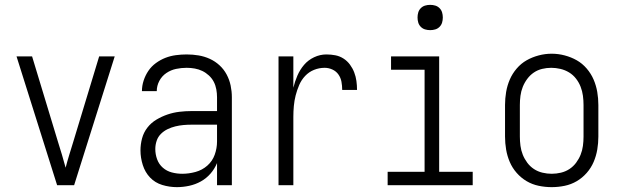

<svg xmlns="http://www.w3.org/2000/svg" viewBox="-20 -762 2540 790"><path d="M215 0 48 -530H112L219 -177Q227 -151 235 -125Q243 -99 250 -72Q257 -99 265 -125Q273 -151 281 -177L388 -530H452L285 0Z M708 8Q677 8 647.5 -1Q618 -10 597.5 -31.5Q577 -53 567.5 -83Q558 -113 558 -143Q558 -168 564.5 -192.5Q571 -217 586.5 -237Q602 -257 624 -270Q646 -283 669.5 -291Q693 -299 718 -302Q743 -305 768 -305H873V-362Q873 -378 870 -394.5Q867 -411 859.5 -425.5Q852 -440 839.5 -451.5Q827 -463 812.5 -470Q798 -477 781.5 -480Q765 -483 748 -483Q726 -483 704.5 -478.5Q683 -474 664.5 -461.5Q646 -449 635.5 -429Q625 -409 625 -387H564Q564 -409 571 -430.5Q578 -452 590.5 -470.5Q603 -489 621.5 -502.5Q640 -516 660.5 -524Q681 -532 703.5 -535Q726 -538 748 -538Q773 -538 797 -534Q821 -530 843 -520Q865 -510 883 -493.5Q901 -477 912.5 -455.5Q924 -434 929 -410Q934 -386 934 -362V0H873V-91Q863 -67 846 -47.5Q829 -28 806.5 -15.5Q784 -3 758.5 2.5Q733 8 708 8ZM730 -47Q757 -47 784.5 -54.5Q812 -62 833 -80.5Q854 -99 863.5 -125.5Q873 -152 873 -180V-249H768Q751 -249 734.5 -247.5Q718 -246 701.5 -242Q685 -238 669.5 -230.5Q654 -223 642 -211Q630 -199 624.5 -182.5Q619 -166 619 -149Q619 -127 626.5 -106.5Q634 -86 650 -72Q666 -58 687 -52.5Q708 -47 730 -47Z M1126 0V-530H1187V-401Q1193 -426 1203.5 -450.5Q1214 -475 1231 -495Q1248 -515 1272.5 -526.5Q1297 -538 1323 -538Q1342 -538 1360 -534.5Q1378 -531 1393.5 -521Q1409 -511 1420 -496Q1431 -481 1437.5 -464Q1444 -447 1446.5 -429Q1449 -411 1449 -392H1388Q1388 -409 1385 -425.5Q1382 -442 1372.5 -455.5Q1363 -469 1347.5 -476Q1332 -483 1316 -483Q1293 -483 1272 -474.5Q1251 -466 1235.5 -449.5Q1220 -433 1211 -412Q1202 -391 1196.5 -369.5Q1191 -348 1189 -325.5Q1187 -303 1187 -281V0Z M1575 0V-55H1727V-475H1589V-530H1787V-55H1925V0ZM1750 -638Q1739 -638 1729 -641Q1719 -644 1711.5 -651.5Q1704 -659 1701 -669Q1698 -679 1698 -690Q1698 -701 1701 -711Q1704 -721 1711.5 -728.5Q1719 -736 1729 -739Q1739 -742 1750 -742Q1761 -742 1771 -739Q1781 -736 1788.5 -728.5Q1796 -721 1799 -711Q1802 -701 1802 -690Q1802 -679 1799 -669Q1796 -659 1788.5 -651.5Q1781 -644 1771 -641Q1761 -638 1750 -638Z M2250 8Q2223 8 2196.5 2.5Q2170 -3 2147 -16.5Q2124 -30 2106 -50.5Q2088 -71 2077.5 -95.5Q2067 -120 2062.5 -146.5Q2058 -173 2058 -200V-330Q2058 -357 2062.5 -383.5Q2067 -410 2077.5 -434.5Q2088 -459 2106 -480Q2124 -501 2147 -514Q2170 -527 2196.5 -534Q2223 -541 2250 -541Q2277 -541 2303.5 -534Q2330 -527 2353 -514Q2376 -501 2394 -480Q2412 -459 2422.5 -434.5Q2433 -410 2437.5 -383.5Q2442 -357 2442 -330V-200Q2442 -173 2437.5 -146.5Q2433 -120 2422.5 -95.5Q2412 -71 2394 -50.5Q2376 -30 2353 -16.5Q2330 -3 2303.5 2.5Q2277 8 2250 8ZM2250 -47Q2269 -47 2288 -51.5Q2307 -56 2323 -66.5Q2339 -77 2350.5 -92.5Q2362 -108 2369 -125.5Q2376 -143 2378.5 -162Q2381 -181 2381 -200V-330Q2381 -349 2378.5 -368Q2376 -387 2369 -405Q2362 -423 2350 -438.5Q2338 -454 2321.5 -464Q2305 -474 2286 -478.5Q2267 -483 2248 -483Q2229 -483 2210.5 -478.5Q2192 -474 2176.5 -463.5Q2161 -453 2149.5 -437.5Q2138 -422 2131 -404.5Q2124 -387 2121.5 -368Q2119 -349 2119 -330V-200Q2119 -181 2121.5 -162Q2124 -143 2131 -125.5Q2138 -108 2149.5 -92.5Q2161 -77 2177 -66.5Q2193 -56 2212 -51.5Q2231 -47 2250 -47Z"/></svg>

Font: Iosevka Term Light
Style: Regular
Weight: 300
Monospace: yes
Designer: Belleve Invis
Foundry: Belleve Invis
Version: Version 9.0.1; ttfautohint (v1.8.3)